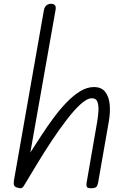

<svg xmlns="http://www.w3.org/2000/svg" viewBox="-20 -999 675 1019"><path d="M76 -2Q59 -6 55 -14.8Q51 -23.5 55 -47L213 -945Q216.5 -963 227 -971Q237.5 -979 251.5 -979Q264 -979 271 -971.8Q278 -964.5 275 -947L141 -189.5Q167.5 -230.5 198.2 -278Q229 -325.5 262.8 -371.2Q296.5 -417 332.5 -454.5Q368.5 -492 405.2 -514.5Q442 -537 478.5 -537Q518.5 -537 538.5 -511.2Q558.5 -485.5 562.2 -443.8Q566 -402 557.5 -354L500.5 -28.5Q499.5 -22.5 494.5 -11.2Q489.5 0 464.5 0Q444.5 0 441 -7Q437.5 -14 439 -25.5L495.5 -351Q500 -376.5 502.2 -406Q504.5 -435.5 497.8 -456.5Q491 -477.5 467.5 -477.5Q442.5 -477.5 408.2 -446.5Q374 -415.5 334.8 -364.5Q295.5 -313.5 255.2 -252.8Q215 -192 178 -131Q141 -70 111 -20Q104.5 -7.5 98 -2.8Q91.5 2 76 -2Z"/></svg>

Font: Edu QLD Hand
Style: Regular
Weight: 400
Designer: Tina and Corey Anderson, Eben Sorkin
Foundry: Sorkin Type Co.
Version: Version 2.000